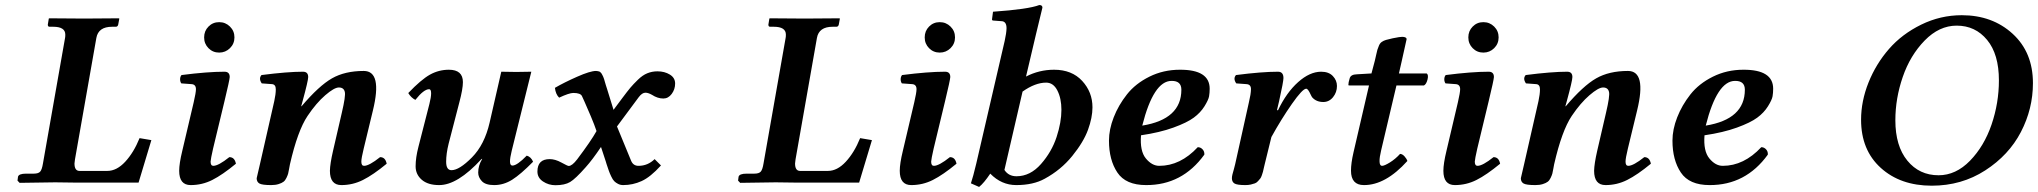

<svg xmlns="http://www.w3.org/2000/svg" viewBox="-20 -718 8014 755"><path d="M235.8 -568.8Q236.8 -572.8 236.8 -582Q236.8 -612.8 189 -612.8H174.8Q168 -612.8 168 -621.1L171.9 -645L173.8 -646Q271 -645 311 -645Q311 -645 446.8 -646L449.2 -645L444.8 -621.1Q442.9 -613.3 436 -612.8H420.9Q366.7 -612.8 358.9 -568.8L274.9 -91.8Q272.9 -79.6 272.9 -75.2Q272.9 -46.4 292 -45.9H401.9Q439 -45.9 472.4 -82Q505.9 -118.2 528.8 -174.8L575.2 -167L524.9 0H273.9L196.8 -1L57.1 1L48.8 -7.8L50.8 -22.9Q53.7 -35.2 83 -35.2H112.8Q130.9 -35.2 137.9 -43Q145 -50.8 148.9 -75.2Z M799.8 -528.6Q782.7 -545.9 782.7 -571Q782.7 -596.2 799.8 -613.5Q816.9 -630.9 841.8 -630.9Q866.7 -630.9 884.3 -613.5Q901.9 -596.2 901.9 -571Q901.9 -545.9 884.3 -528.6Q866.7 -511.2 841.8 -511.2Q816.9 -511.2 799.8 -528.6ZM862.8 -320.3 817.9 -133.8Q808.6 -92.8 808.1 -82.5Q808.1 -65.9 818.8 -65.9Q838.9 -65.9 881.8 -100.1Q902.8 -100.1 907.7 -74.2Q854.5 -30.3 814.7 -10.3Q774.9 9.8 729.7 9.8Q684.6 9.8 684.6 -46.4Q684.6 -74.7 696.8 -125L741.7 -315.9Q750.5 -354 750.5 -367.2Q750.5 -386.2 732.9 -387.2L692.9 -390.1Q688 -397 688.2 -407Q688.5 -417 693.8 -422.9Q795.9 -436 862.8 -436Q883.3 -436 883.3 -415Q882.8 -403.3 862.8 -320.3Z M1289.6 -125 1324.2 -274.9Q1339.8 -341.3 1335.9 -356.4Q1332 -374 1312.5 -374Q1294.4 -374 1259 -343.5Q1223.6 -313 1189.5 -262.2Q1150.4 -204.1 1120.1 -71.8Q1119.1 -67.4 1116.9 -54.4Q1114.7 -41.5 1113 -35.2Q1111.3 -28.8 1106.4 -18.6Q1101.6 -8.3 1094.7 -3.2Q1087.9 2 1075.4 5.9Q1063 9.8 1046.4 9.8Q1010.3 9.8 999.8 3.4Q989.3 -2.9 989.3 -17.1Q989.3 -19 1002 -71.8L1058.6 -320.8Q1064.5 -347.7 1064.5 -366.9Q1064.5 -386.2 1049.3 -387.2L1009.3 -390.1Q996.1 -409.2 1008.3 -422.9Q1110.4 -436 1171.4 -436Q1191.9 -436 1191.9 -415Q1191.9 -400.9 1169.9 -320.3L1164.6 -300.8L1165.5 -299.8Q1234.4 -380.9 1285.4 -409.9Q1336.4 -439 1410.4 -439Q1484.4 -439 1446.3 -283.2L1410.2 -133.8Q1400.9 -95.7 1400.9 -82.5Q1400.9 -65.9 1411.6 -65.9Q1431.6 -65.9 1474.6 -100.1Q1495.6 -100.1 1500.5 -74.2Q1447.3 -30.3 1407.2 -10.3Q1367.2 9.8 1322.3 9.8Q1277.3 9.8 1277.3 -46.4Q1277.8 -73.7 1289.6 -125Z M1786.1 -314.9 1744.1 -152.8Q1734.4 -113.8 1734.4 -82Q1734.4 -48.8 1755.4 -48.8Q1786.1 -48.8 1835.7 -98.9Q1885.3 -148.9 1905.3 -235.8Q1936 -372.1 1951.2 -436Q2009.3 -434.1 2069.3 -436L1992.2 -125Q1985.4 -97.2 1985.4 -83Q1985.4 -66.9 1995.1 -66.9Q2013.2 -66.9 2051.3 -106Q2068.4 -101.1 2076.2 -82Q2027.3 -32.2 1993.9 -11.2Q1960.4 9.8 1923.3 9.8Q1889.2 9.8 1874.8 -5.6Q1860.4 -21 1860.4 -39.1Q1860.4 -66.9 1875.5 -91.8Q1876 -92.3 1876 -93.3Q1875 -94.2 1872.6 -91.8Q1778.8 10.3 1706.5 9.8Q1662.6 9.8 1638.4 -11.2Q1614.3 -32.2 1614.3 -64Q1614.3 -98.1 1625.5 -141.1L1668.5 -309.1Q1675.3 -335.9 1675.3 -351.1Q1675.3 -367.2 1667.5 -367.2Q1646.5 -367.2 1613.3 -325.2Q1596.2 -334 1585.4 -352.1Q1636.2 -405.3 1670.9 -424.6Q1705.6 -443.8 1745.1 -443.8Q1800.3 -443.8 1800.3 -395Q1800.3 -368.2 1786.1 -314.9Z M2268.6 -339.8Q2263.2 -352.5 2234.4 -352.5Q2218.3 -352.5 2178.7 -334Q2165 -347.2 2162.1 -372.6Q2198.2 -393.6 2249.5 -416.3Q2300.8 -439 2323.7 -439Q2327.6 -439 2330.8 -438.2Q2334 -437.5 2336.4 -436.8Q2338.9 -436 2341.3 -433.6Q2343.8 -431.2 2345.2 -429.2Q2346.7 -427.2 2348.6 -423.1Q2350.6 -418.9 2352.1 -416Q2353.5 -413.1 2355.5 -406.7Q2357.4 -400.4 2358.6 -396Q2359.9 -391.6 2362.5 -382.8Q2365.2 -374 2367.2 -368.2L2392.6 -286.1L2427.2 -332.5Q2447.3 -359.4 2458.7 -373Q2470.2 -386.7 2488.5 -404.5Q2506.8 -422.4 2525.4 -429.9Q2543.9 -437.5 2565.4 -437.5Q2593.3 -437.5 2614 -424.8Q2634.8 -412.1 2634.8 -389.6Q2634.8 -366.7 2621.3 -348.6Q2607.9 -330.6 2588.4 -330.6Q2565.9 -330.6 2543.5 -345.2Q2528.8 -353.5 2518.1 -353.5Q2504.9 -353.5 2491.7 -335.9L2406.2 -220.7L2461.9 -85.4Q2470.2 -65.9 2490.7 -65.9Q2527.3 -65.9 2554.2 -92.3L2579.1 -67.4Q2537.6 -21.5 2502.9 -5.9Q2468.3 9.8 2430.7 9.8Q2419.4 9.8 2410.4 5.1Q2401.4 0.5 2395.5 -5.4Q2389.6 -11.2 2383.5 -24.2Q2377.4 -37.1 2374.3 -45.9Q2371.1 -54.7 2365.2 -72.8Q2363.3 -79.1 2362.3 -82.5L2343.3 -140.1Q2309.6 -89.8 2283.2 -60.5Q2242.7 -14.6 2221.7 -2.2Q2200.7 10.3 2164.1 10.3Q2137.2 10.3 2115.2 -4.4Q2093.3 -19 2093.3 -43.5Q2093.3 -92.3 2141.6 -92.3Q2163.1 -92.3 2187.5 -78.9Q2211.9 -65.4 2216.3 -65.4Q2229.5 -65.4 2249.5 -91.3Q2303.7 -163.1 2325.7 -202.6Q2317.9 -226.1 2303.5 -260.3Q2289.1 -294.4 2278.8 -317.4Q2268.6 -340.3 2268.6 -339.8Z M3069.3 -568.8Q3070.3 -572.8 3070.3 -582Q3070.3 -612.8 3022.5 -612.8H3008.3Q3001.5 -612.8 3001.5 -621.1L3005.4 -645L3007.3 -646Q3104.5 -645 3144.5 -645Q3144.5 -645 3280.3 -646L3282.7 -645L3278.3 -621.1Q3276.4 -613.3 3269.5 -612.8H3254.4Q3200.2 -612.8 3192.4 -568.8L3108.4 -91.8Q3106.4 -79.6 3106.4 -75.2Q3106.4 -46.4 3125.5 -45.9H3235.4Q3272.5 -45.9 3305.9 -82Q3339.4 -118.2 3362.3 -174.8L3408.7 -167L3358.4 0H3107.4L3030.3 -1L2890.6 1L2882.3 -7.8L2884.3 -22.9Q2887.2 -35.2 2916.5 -35.2H2946.3Q2964.4 -35.2 2971.4 -43Q2978.5 -50.8 2982.4 -75.2Z M3633.3 -528.6Q3616.2 -545.9 3616.2 -571Q3616.2 -596.2 3633.3 -613.5Q3650.4 -630.9 3675.3 -630.9Q3700.2 -630.9 3717.8 -613.5Q3735.4 -596.2 3735.4 -571Q3735.4 -545.9 3717.8 -528.6Q3700.2 -511.2 3675.3 -511.2Q3650.4 -511.2 3633.3 -528.6ZM3696.3 -320.3 3651.4 -133.8Q3642.1 -92.8 3641.6 -82.5Q3641.6 -65.9 3652.3 -65.9Q3672.4 -65.9 3715.3 -100.1Q3736.3 -100.1 3741.2 -74.2Q3688 -30.3 3648.2 -10.3Q3608.4 9.8 3563.2 9.8Q3518.1 9.8 3518.1 -46.4Q3518.1 -74.7 3530.3 -125L3575.2 -315.9Q3584 -354 3584 -367.2Q3584 -386.2 3566.4 -387.2L3526.4 -390.1Q3521.5 -397 3521.7 -407Q3522 -417 3527.3 -422.9Q3629.4 -436 3696.3 -436Q3716.8 -436 3716.8 -415Q3716.3 -403.3 3696.3 -320.3Z M4153.8 -286.1Q4153.8 -331.1 4137.9 -362.1Q4122.1 -393.1 4093.8 -393.1Q4050.8 -393.1 4001 -357.9L3929.7 -49.8Q3945.8 -24.9 3977.1 -24.9Q4031.2 -24.9 4073.5 -73Q4115.7 -121.1 4134.8 -179.2Q4153.8 -237.3 4153.8 -286.1ZM4053.7 -583 4014.6 -417Q4066.4 -443.8 4125 -443.8Q4194.8 -443.8 4235.4 -399.9Q4275.9 -356 4275.9 -295.9Q4275.9 -255.9 4258.3 -207.5Q4240.7 -159.2 4196.3 -104.5Q4151.9 -49.8 4087.9 -15.1Q4043 9.8 3976.1 9.8Q3918 9.8 3874 -35.2Q3849.1 2 3830.1 17.1L3797.9 2.9Q3806.6 -22.9 3818.8 -74.2L3930.7 -557.1Q3937.5 -587.9 3938 -606.9Q3938 -634.8 3917 -634.8L3885.7 -637.2Q3880.9 -637.2 3880.9 -642.1L3884.8 -671.9Q4023.9 -681.6 4066.9 -698.2Q4079.1 -698.2 4079.1 -688Q4068.8 -647 4053.7 -583Z M4625.5 -365.2Q4625.5 -400.4 4586.9 -399.9Q4516.1 -399.9 4471.7 -224.1Q4625.5 -249 4625.5 -365.2ZM4736.8 -369.1Q4736.8 -353 4734.4 -339.1Q4731.9 -325.2 4716.3 -300Q4700.7 -274.9 4674.3 -255.4Q4647.9 -235.8 4594.2 -216.3Q4540.5 -196.8 4466.8 -186Q4461.9 -124 4485.8 -95Q4509.8 -65.9 4538.6 -65.9Q4621.6 -65.9 4689.9 -139.2Q4701.2 -139.2 4709 -130.6Q4716.8 -122.1 4715.8 -109.9Q4628.9 10.3 4486.8 9.8Q4406.7 9.8 4373.8 -39.6Q4340.8 -88.9 4340.8 -165Q4340.8 -209 4359.4 -256.6Q4377.9 -304.2 4411.4 -346.7Q4444.8 -389.2 4499.8 -416.5Q4554.7 -443.8 4619.6 -443.8Q4736.8 -444.3 4736.8 -369.1Z M5001.5 -285.2 5005.4 -284.2Q5038.6 -354 5084.5 -395Q5130.4 -436 5175.3 -436Q5205.1 -436 5221.2 -418.9Q5237.3 -401.9 5237.3 -379.9Q5237.3 -355 5221.9 -335.9Q5206.5 -316.9 5183.6 -316.9Q5156.2 -316.9 5140.1 -335Q5137.7 -337.9 5133.5 -346.9Q5129.4 -356 5125 -362.5Q5120.6 -369.1 5116.2 -369.1Q5102.1 -369.1 5060.3 -309.6Q5018.6 -250 4979.5 -179.2L4953.1 -71.8Q4952.1 -68.4 4949.7 -57.4Q4947.3 -46.4 4946.3 -42.5Q4945.3 -38.6 4942.1 -29.3Q4939 -20 4935.8 -16.1Q4932.6 -12.2 4927 -5.9Q4921.4 0.5 4914.8 2.9Q4908.2 5.4 4898.7 7.6Q4889.2 9.8 4877.4 9.8Q4844.2 9.8 4834.2 3.4Q4824.2 -2.9 4824.2 -17.1Q4824.2 -23.9 4826.4 -32.5Q4828.6 -41 4832 -52.7Q4835.4 -64.5 4836.9 -71.8L4891.1 -315.9Q4898.9 -348.1 4899.2 -367.2Q4899.4 -386.2 4881.3 -387.2L4841.3 -390.1Q4828.1 -409.2 4840.3 -422.9Q4942.4 -436 5005.4 -436Q5026.9 -436 5026.9 -411.1Q5026.9 -397 5009.8 -320.3Z M5302.2 -118.2 5363.3 -381.8H5288.1Q5282.2 -381.8 5282.2 -383.8Q5282.2 -393.6 5287.1 -409.2Q5291 -425.3 5315.4 -425.8L5373 -429.2L5386.2 -479Q5388.2 -485.8 5391.1 -500.5Q5394 -515.1 5396.2 -522Q5398.4 -528.8 5402.3 -538.3Q5406.2 -547.9 5413.3 -553Q5420.4 -558.1 5430.2 -561Q5445.3 -564.9 5456.3 -567.4Q5467.3 -569.8 5481.2 -572Q5495.1 -574.2 5503.2 -572Q5511.2 -569.8 5511.2 -564Q5511.2 -563 5491.2 -474.1L5481 -429.2H5590.3Q5598.1 -423.3 5593.3 -404.8Q5588.4 -386.2 5579.1 -381.8H5471.2L5411.1 -127Q5404.3 -98.6 5404.8 -84Q5404.8 -65.9 5415 -65.9Q5423.8 -65.9 5445.6 -79.3Q5467.3 -92.8 5485.4 -112.8Q5494.1 -112.8 5502.7 -103.5Q5511.2 -94.2 5514.2 -85Q5428.2 10.3 5343.3 9.8Q5292.5 9.8 5292.5 -46.9Q5292.5 -76.2 5302.2 -118.2Z M5771 -528.6Q5753.9 -545.9 5753.9 -571Q5753.9 -596.2 5771 -613.5Q5788.1 -630.9 5813 -630.9Q5837.9 -630.9 5855.5 -613.5Q5873 -596.2 5873 -571Q5873 -545.9 5855.5 -528.6Q5837.9 -511.2 5813 -511.2Q5788.1 -511.2 5771 -528.6ZM5834 -320.3 5789.1 -133.8Q5779.8 -92.8 5779.3 -82.5Q5779.3 -65.9 5790 -65.9Q5810.1 -65.9 5853 -100.1Q5874 -100.1 5878.9 -74.2Q5825.7 -30.3 5785.9 -10.3Q5746.1 9.8 5700.9 9.8Q5655.8 9.8 5655.8 -46.4Q5655.8 -74.7 5668 -125L5712.9 -315.9Q5721.7 -354 5721.7 -367.2Q5721.7 -386.2 5704.1 -387.2L5664.1 -390.1Q5659.2 -397 5659.4 -407Q5659.7 -417 5665 -422.9Q5767.1 -436 5834 -436Q5854.5 -436 5854.5 -415Q5854 -403.3 5834 -320.3Z M6260.7 -125 6295.4 -274.9Q6311 -341.3 6307.1 -356.4Q6303.2 -374 6283.7 -374Q6265.6 -374 6230.2 -343.5Q6194.8 -313 6160.6 -262.2Q6121.6 -204.1 6091.3 -71.8Q6090.3 -67.4 6088.1 -54.4Q6085.9 -41.5 6084.2 -35.2Q6082.5 -28.8 6077.6 -18.6Q6072.8 -8.3 6065.9 -3.2Q6059.1 2 6046.6 5.9Q6034.2 9.8 6017.6 9.8Q5981.4 9.8 5970.9 3.4Q5960.4 -2.9 5960.4 -17.1Q5960.4 -19 5973.1 -71.8L6029.8 -320.8Q6035.6 -347.7 6035.6 -366.9Q6035.6 -386.2 6020.5 -387.2L5980.5 -390.1Q5967.3 -409.2 5979.5 -422.9Q6081.5 -436 6142.6 -436Q6163.1 -436 6163.1 -415Q6163.1 -400.9 6141.1 -320.3L6135.7 -300.8L6136.7 -299.8Q6205.6 -380.9 6256.6 -409.9Q6307.6 -439 6381.6 -439Q6455.6 -439 6417.5 -283.2L6381.3 -133.8Q6372.1 -95.7 6372.1 -82.5Q6372.1 -65.9 6382.8 -65.9Q6402.8 -65.9 6445.8 -100.1Q6466.8 -100.1 6471.7 -74.2Q6418.5 -30.3 6378.4 -10.3Q6338.4 9.8 6293.5 9.8Q6248.5 9.8 6248.5 -46.4Q6249 -73.7 6260.7 -125Z M6841.3 -365.2Q6841.3 -400.4 6802.7 -399.9Q6731.9 -399.9 6687.5 -224.1Q6841.3 -249 6841.3 -365.2ZM6952.6 -369.1Q6952.6 -353 6950.2 -339.1Q6947.8 -325.2 6932.1 -300Q6916.5 -274.9 6890.1 -255.4Q6863.8 -235.8 6810.1 -216.3Q6756.3 -196.8 6682.6 -186Q6677.7 -124 6701.7 -95Q6725.6 -65.9 6754.4 -65.9Q6837.4 -65.9 6905.8 -139.2Q6917 -139.2 6924.8 -130.6Q6932.6 -122.1 6931.6 -109.9Q6844.7 10.3 6702.6 9.8Q6622.6 9.8 6589.6 -39.6Q6556.6 -88.9 6556.6 -165Q6556.6 -209 6575.2 -256.6Q6593.8 -304.2 6627.2 -346.7Q6660.6 -389.2 6715.6 -416.5Q6770.5 -443.8 6835.4 -443.8Q6952.6 -444.3 6952.6 -369.1Z M7674.3 -617.2Q7605.5 -617.2 7548.3 -558.6Q7491.2 -500 7462.2 -415.5Q7433.1 -331.1 7433.1 -245.1Q7433.1 -144 7480.2 -86.4Q7527.3 -28.8 7603 -28.8Q7670.9 -28.8 7726.6 -85.9Q7782.2 -143.1 7811.3 -228Q7840.3 -313 7840.3 -401.9Q7840.3 -504.9 7793.9 -561Q7747.6 -617.2 7674.3 -617.2ZM7576.2 12.2Q7453.1 12.2 7375.7 -57.9Q7298.3 -127.9 7298.3 -247.1Q7298.3 -320.3 7327.6 -393.6Q7356.9 -466.8 7408 -525.4Q7459 -584 7534.7 -621.1Q7610.4 -658.2 7694.3 -658.2Q7814.5 -658.2 7894.3 -585.2Q7974.1 -512.2 7974.1 -391.1Q7974.1 -290 7926.8 -199Q7879.4 -107.9 7786.4 -47.9Q7693.4 12.2 7576.2 12.2Z"/></svg>

Font: Linux Libertine O
Style: Semibold Italic
Weight: 600
Italic angle: -11.5°
Designer: Philipp H. Poll
Foundry: Philipp H. Poll
Version: Version 5.1.2